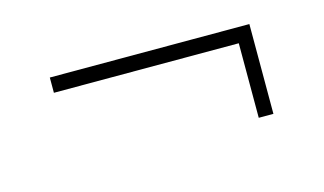

<svg xmlns="http://www.w3.org/2000/svg" viewBox="-36 -394 533 316"><g transform="rotate(-15 230.0 -236.5)"><path d="M375 -313H400V-160H375ZM60 -287V-313H400V-287Z"/></g></svg>

Font: Kalnia Thin Light
Style: Regular
Weight: 300
Version: Version 1.105